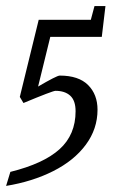

<svg xmlns="http://www.w3.org/2000/svg" viewBox="-24 -526 378 630"><path d="M101 -242Q130 -259 148.5 -268.5Q167 -278 172 -278Q234 -278 265 -247Q296 -216 296 -166Q296 -103 257.5 -51Q219 1 150.5 35.5Q82 70 -4 84L10 38Q119 11 171.5 -36.5Q224 -84 224 -161Q224 -196 206.5 -212Q189 -228 158 -228Q149 -228 53 -188L41 -208L103 -461H274L286 -506H322L310 -405H141Z"/></svg>

Font: Grenze Light
Style: Italic
Weight: 300
Italic angle: -10°
Designer: Renata Polastri
Foundry: Omnibus-Type
Version: Version 1.002; ttfautohint (v1.8)